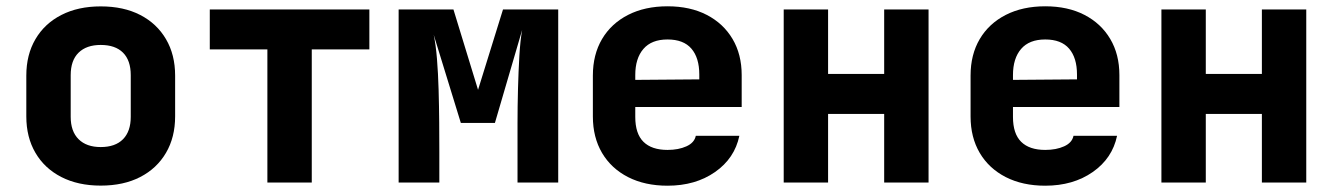

<svg xmlns="http://www.w3.org/2000/svg" viewBox="-20 -580 4240 610"><path d="M300 9.7Q228.1 9.7 174.9 -17.6Q121.7 -44.8 92.7 -94.3Q63.6 -143.8 63.6 -210.3V-339.7Q63.6 -406.3 92.7 -455.7Q121.7 -505.2 174.9 -532.4Q228.1 -559.7 300 -559.7Q372.9 -559.7 425.6 -532.4Q478.3 -505.2 507.3 -455.7Q536.4 -406.3 536.4 -339.7V-210.3Q536.4 -143.8 507.3 -94.3Q478.3 -44.8 425.5 -17.6Q372.8 9.7 300 9.7ZM300 -112.8Q346.3 -112.8 370.8 -137.7Q395.4 -162.6 395.4 -208.8V-341.2Q395.4 -388.2 370.8 -412.7Q346.3 -437.2 300 -437.2Q254.7 -437.2 229.7 -412.7Q204.6 -388.2 204.6 -341.2V-208.8Q204.6 -162.6 229.7 -137.7Q254.7 -112.8 300 -112.8Z M829.5 0V-423H646.5V-550H1153.5V-423H970.5V0Z M1246.5 0V-550H1420.6L1498.8 -294.6L1578.1 -550H1753.5V0H1624.2V-97.7Q1624.2 -136.5 1624.2 -189Q1624.2 -241.6 1625.7 -297.5Q1627.2 -353.4 1630.1 -402.9Q1633 -452.3 1638.9 -484.8L1552.4 -189.5H1444.1L1357.9 -469.6Q1364.6 -438.6 1368.3 -392.8Q1372 -347 1373.5 -294.6Q1375 -242.2 1375.4 -190.9Q1375.8 -139.6 1375.8 -97.7V0Z M2100.8 10Q2029.1 10 1975.5 -17.3Q1921.9 -44.7 1892.7 -94.2Q1863.6 -143.7 1863.6 -210V-340Q1863.6 -406.5 1892.7 -455.9Q1921.9 -505.3 1975.5 -532.7Q2029.1 -560 2100.8 -560Q2172.6 -560 2225.4 -532.7Q2278.1 -505.5 2307.3 -456.3Q2336.4 -407.2 2336.4 -341.5V-240.1H1998.3V-208.5Q1998.3 -155.1 2024.4 -129.4Q2050.5 -103.7 2100.8 -103.7Q2135.6 -103.7 2160.8 -115.1Q2186.1 -126.5 2190.6 -148.5H2329Q2314 -76.9 2251.8 -33.5Q2189.5 10 2100.8 10ZM2201.7 -316.4V-343.2Q2201.7 -396.3 2176.7 -425.4Q2151.7 -454.6 2100.8 -454.6Q2050 -454.6 2024.2 -424.6Q1998.3 -394.6 1998.3 -341.5V-326.2L2211.2 -327.9Z M2469.9 0V-550H2610.9V-345.1H2789.1V-550H2930.1V0H2789.1V-218.1H2610.9V0Z M3300.8 10Q3229.1 10 3175.5 -17.3Q3121.9 -44.7 3092.7 -94.2Q3063.6 -143.7 3063.6 -210V-340Q3063.6 -406.5 3092.7 -455.9Q3121.9 -505.3 3175.5 -532.7Q3229.1 -560 3300.8 -560Q3372.6 -560 3425.4 -532.7Q3478.1 -505.5 3507.3 -456.3Q3536.4 -407.2 3536.4 -341.5V-240.1H3198.3V-208.5Q3198.3 -155.1 3224.4 -129.4Q3250.5 -103.7 3300.8 -103.7Q3335.6 -103.7 3360.8 -115.1Q3386.1 -126.5 3390.6 -148.5H3529Q3514 -76.9 3451.8 -33.5Q3389.5 10 3300.8 10ZM3401.7 -316.4V-343.2Q3401.7 -396.3 3376.7 -425.4Q3351.7 -454.6 3300.8 -454.6Q3250 -454.6 3224.2 -424.6Q3198.3 -394.6 3198.3 -341.5V-326.2L3411.2 -327.9Z M3669.9 0V-550H3810.9V-345.1H3989.1V-550H4130.1V0H3989.1V-218.1H3810.9V0Z"/></svg>

Font: JetBrains Mono
Style: Regular
Weight: 400
Monospace: yes
Designer: Philipp Nurullin, Konstantin Bulenkov
Foundry: JetBrains
Version: Version 2.305